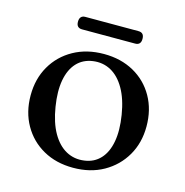

<svg xmlns="http://www.w3.org/2000/svg" viewBox="-95 -695 767 796"><g transform="rotate(15 289.0 -297.0)"><path d="M290.5 -477.5Q363 -477.5 418.8 -446.5Q474.5 -415.5 506 -360Q537.5 -304.5 537.5 -232.5Q537.5 -162 505.5 -107Q473.5 -52 417.2 -20.2Q361 11.5 287 11.5Q214 11.5 158.5 -19.8Q103 -51 71.5 -106.5Q40 -162 40 -233.5Q40 -304.5 71.8 -359.5Q103.5 -414.5 160 -446Q216.5 -477.5 290.5 -477.5ZM325 -29.5Q366 -35 392.2 -63.2Q418.5 -91.5 427.2 -139.5Q436 -187.5 425.5 -252.5Q415 -318 390.2 -361.2Q365.5 -404.5 330.2 -423.8Q295 -443 252.5 -437Q211 -431 185 -402.8Q159 -374.5 150.2 -326.8Q141.5 -279 152 -214Q162.5 -148.5 187.2 -105.2Q212 -62 247.2 -42.8Q282.5 -23.5 325 -29.5ZM150.5 -579Q150.5 -592.5 156.8 -599.2Q163 -606 175 -606H403Q415 -606 421.2 -599.5Q427.5 -593 427.5 -579Q427.5 -565.5 421.2 -559Q415 -552.5 403 -552.5H175Q163 -552.5 156.8 -559Q150.5 -565.5 150.5 -579Z"/></g></svg>

Font: Fraunces 24pt
Style: Regular
Weight: 400
Version: Version 1.000;[b76b70a41]